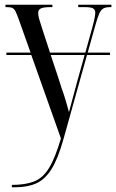

<svg xmlns="http://www.w3.org/2000/svg" viewBox="-20 -556 490 810"><path d="M30 224Q87 224 124 209.5Q161 195 187 152.5Q213 110 237 28L112 -324H7V-334H109L61 -469Q52 -495 46 -507Q40 -519 32 -522.5Q24 -526 8 -526H3V-536H201V-526H195Q164 -526 152.5 -520.5Q141 -515 141 -501Q141 -491 145.5 -475Q150 -459 157 -438L191 -334H340L370 -442Q377 -468 379.5 -482Q382 -496 382 -503Q382 -514 373.5 -520Q365 -526 336 -526H310V-536H450V-526H445Q427 -526 416.5 -520.5Q406 -515 399 -499.5Q392 -484 383 -452L350 -334H444V-324H347L248 30Q225 113 197.5 157Q170 201 133 217.5Q96 234 45 234H30ZM225 -231Q234 -202 239.5 -185.5Q245 -169 249.5 -156.5Q254 -144 258.5 -127.5Q263 -111 271 -83Q278 -109 287.5 -144.5Q297 -180 307 -217L337 -324H194Z"/></svg>

Font: Noto Serif Display ExtraCondensed
Style: Regular
Weight: 400
Width: 2
Designer: Monotype Design Team
Foundry: Monotype Imaging Inc.
Version: Version 2.009